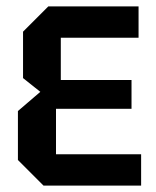

<svg xmlns="http://www.w3.org/2000/svg" viewBox="-20 -580 488 600"><path d="M116 0 36 -80V-233L106 -293L52 -336V-481L131 -560H413V-462H170V-330H391V-240H155V-98H421V0Z"/></svg>

Font: Tektur SemiCondensed Medium
Style: Regular
Weight: 500
Width: 4
Designer: Adam Jagosz
Foundry: Adam Jagosz
Version: Version 1.005;gftools[0.9.30]